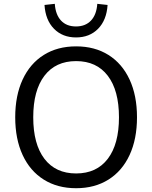

<svg xmlns="http://www.w3.org/2000/svg" viewBox="-20 -969 791 998"><path d="M59.1 -359.4Q59.1 -472.3 97.6 -555.4Q136.1 -638.5 207.4 -683.3Q278.7 -728 375.6 -728Q472.5 -728 543.8 -683.3Q615.1 -638.5 653.6 -555.4Q692.1 -472.3 692.1 -359.4Q692.1 -246.5 653.6 -163.3Q615.1 -80.2 543.8 -35.5Q472.5 9.3 375.6 9.3Q278.7 9.3 207.4 -35.5Q136.1 -80.2 97.6 -163.3Q59.1 -246.5 59.1 -359.4ZM598.4 -359.4Q598.4 -498.9 540.3 -575.1Q482.2 -651.4 375.6 -651.4Q269 -651.4 210.9 -575.1Q152.8 -498.9 152.8 -359.4Q152.8 -219.8 210.9 -143.6Q269 -67.4 375.6 -67.4Q482.2 -67.4 540.3 -143.6Q598.4 -219.8 598.4 -359.4ZM211.3 -943.2 264.8 -949.1Q268.7 -892.6 297.2 -862.1Q325.8 -831.5 374.9 -831.5Q424 -831.5 452.9 -862.1Q481.8 -892.6 485.7 -949.1L539.2 -943.2Q534.1 -864.4 489.8 -819.4Q445.6 -774.4 375.2 -774.4Q304.9 -774.4 260.7 -819.4Q216.4 -864.4 211.3 -943.2Z"/></svg>

Font: Min Sans VF VF
Style: Regular
Weight: 400
Designer: Jinseong-Kim, NotoSansCJK, Nunito
Foundry: Jinseong-Kim
Version: Version 1.420;Glyphs 3.1.2 (3151)